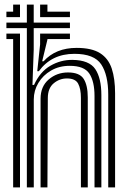

<svg xmlns="http://www.w3.org/2000/svg" viewBox="-20 -820 568 840"><path d="M97.5 0V-697H8V-721H97.5V-800H127.5V-721H286V-697H127.5V-603L122 -448.5H129Q155 -506 200.2 -532.2Q245.5 -558.5 296.5 -558Q370.5 -557.2 397 -517.5Q423.5 -477.8 423.5 -403.8V0H393.5V-399.8Q393.5 -463.5 371 -497.8Q348.5 -532 285 -532Q239 -532 203.5 -511.4Q168 -490.8 147.9 -457.2Q127.8 -423.8 127.8 -385.2V0ZM8 -745V-769H37.5V-800H67.5V-745ZM155.5 -745V-800H187.5V-769H286V-745ZM37.5 0V-649H8V-673H67.5V0ZM453.5 0V-405.8Q453.5 -492 422.9 -538.2Q392.2 -584.5 305.5 -584.5Q205.5 -584.5 150 -508.5H143L155.5 -626V-673H286V-649H187.5V-646.8L164.5 -552H170.8Q223.8 -610.5 315.5 -610.5Q381.2 -610.5 417.8 -587.4Q454.2 -564.2 468.9 -520Q483.5 -475.8 483.5 -411.8V0ZM157.5 0V-388Q157.5 -441.8 193.1 -472.4Q228.8 -503 277.5 -503Q328.2 -503 346.1 -474.8Q364 -446.5 364 -393.8V0H334V-392Q334 -431.2 321.9 -454Q309.8 -476.8 272.8 -476.8Q240.5 -476.8 215 -455.6Q189.5 -434.5 189.2 -391.2L187.5 0Z"/></svg>

Font: Big Shoulders Inline Text Black
Style: Regular
Weight: 900
Designer: Patric King
Foundry: XO Type Co
Version: Version 1.000